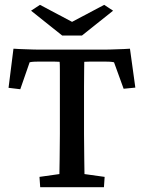

<svg xmlns="http://www.w3.org/2000/svg" viewBox="-20 -780 600 800"><path d="M521.5 -577.1 543.9 -415 495.1 -410.2 455.1 -520.5Q446.3 -522.5 436 -522.9Q425.8 -523.4 416 -523.4H381.8Q372.1 -523.4 357.4 -523.4Q342.8 -523.4 331.1 -522.5Q331.1 -514.6 330.6 -485.8Q330.1 -457 330.1 -417.5Q330.1 -377.9 330.1 -340.8V-221.7Q330.1 -162.1 331.1 -116.7Q332 -71.3 332 -54.7L416 -43L413.1 0H147.5L144.5 -43L227.5 -54.7Q227.5 -71.3 228.5 -116.7Q229.5 -162.1 229.5 -221.7V-340.8Q229.5 -377.9 229.5 -417.5Q229.5 -457 229.5 -485.8Q229.5 -514.6 228.5 -522.5Q217.8 -523.4 203.6 -523.4Q189.5 -523.4 178.7 -523.4H142.6Q132.8 -523.4 122.6 -522.9Q112.3 -522.5 103.5 -520.5L64.5 -408.2L15.6 -414.1L36.1 -577.1Q47.9 -576.2 61 -575.7Q74.2 -575.2 88.9 -574.7Q103.5 -574.2 117.7 -573.7Q131.8 -573.2 144.5 -573.2H414.1Q425.8 -573.2 439.9 -573.7Q454.1 -574.2 468.8 -574.7Q483.4 -575.2 497.1 -575.7Q510.7 -576.2 521.5 -577.1ZM109.4 -735.4 146.5 -759.8 310.5 -672.9H250L414.1 -759.8L451.2 -735.4L321.3 -631.8H239.3Z"/></svg>

Font: Crimson Pro Medium
Style: Regular
Weight: 500
Designer: Jacques Le Bailly
Foundry: Baron von Fonthausen
Version: Version 1.003